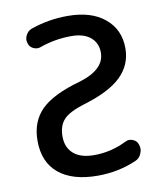

<svg xmlns="http://www.w3.org/2000/svg" viewBox="-84 -832 752 888"><g transform="rotate(-10 292.0 -388.0)"><path d="M293.9 -668.9Q217.8 -668.9 146.5 -643.6Q138.7 -640.6 130.9 -640.6Q121.1 -640.6 111.3 -645.5Q94.7 -653.3 89.8 -670.9Q86.9 -678.7 86.9 -686.5Q86.9 -698.2 92.8 -709Q101.6 -727.5 120.1 -734.4Q203.1 -763.7 293.9 -763.7Q404.3 -763.7 467.8 -710.9Q531.2 -658.2 531.2 -570.3Q531.2 -492.2 475.1 -438Q418.9 -383.8 299.8 -348.6Q226.6 -326.2 200.2 -297.4Q173.8 -268.6 173.8 -218.8Q173.8 -167 207 -137.7Q240.2 -108.4 303.7 -108.4Q382.8 -108.4 454.1 -143.6Q464.8 -149.4 474.6 -149.4Q482.4 -149.4 490.2 -146.5Q509.8 -139.6 515.6 -121.1Q519.5 -111.3 519.5 -100.6Q519.5 -89.8 514.6 -79.1Q506.8 -57.6 486.3 -48.8Q401.4 -11.7 303.7 -11.7Q185.5 -11.7 121.1 -64.9Q56.6 -118.2 56.6 -218.8Q56.6 -308.6 111.8 -363.8Q167 -418.9 297.9 -455.1Q416 -491.2 416 -570.3Q416 -615.2 384.3 -642.1Q352.5 -668.9 293.9 -668.9Z"/></g></svg>

Font: Gen Jyuu Gothic Medium
Style: Regular
Weight: 500
Designer: [Source Han Sans]
Ryoko NISHIZUKA  (kana & ideographs); Paul D. Hunt (Latin, Greek & Cyrillic); Wenlong ZHANG  (bopomofo
Version: Version 1.002.20150607